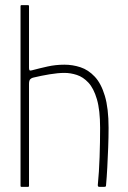

<svg xmlns="http://www.w3.org/2000/svg" viewBox="-20 -728 498 748"><path d="M60 -4Q60 -179 60 -354Q60 -529 60 -704Q60 -708 64 -708Q70 -708 76.5 -708Q83 -708 89 -708Q93 -708 93 -704Q93 -644 93 -583.5Q93 -523 93 -463Q93 -457 95 -454.5Q97 -452 104 -454Q134 -462 165.5 -469Q197 -476 231 -476Q263 -476 293.5 -466Q324 -456 349 -429.5Q374 -403 388.5 -354.5Q403 -306 403 -230Q403 -193 401.5 -153.5Q400 -114 398 -76Q396 -38 393 -5Q393 -2 391 -1Q389 0 384 0Q380 0 376 0Q372 0 368 0Q364 0 362.5 -1.5Q361 -3 361 -7Q366 -57 368 -116Q370 -175 370 -230Q370 -299 357.5 -341.5Q345 -384 324.5 -406Q304 -428 279.5 -436Q255 -444 231 -444Q206 -444 173 -438.5Q140 -433 111 -426Q104 -425 98.5 -420Q93 -415 93 -401V-4Q93 0 89 0H64Q60 0 60 -4Z"/></svg>

Font: Glory Thin Thin
Style: Regular
Weight: 250
Version: Version 1.011